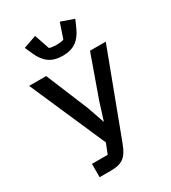

<svg xmlns="http://www.w3.org/2000/svg" viewBox="-223 -1058 1046 1172"><g transform="rotate(-30 300.0 -472.0)"><path d="M126 0H203C282 0 318 -22 350 -108L572 -698H461L356 -403L318 -282H316L275 -401L152 -698H32L265 -165L237 -94H126ZM303 -754C380 -754 425 -788 456 -856L481 -912L390 -944L354 -838C342 -833 319 -831 303 -831C287 -831 264 -833 252 -838L216 -944L125 -912L150 -856C181 -788 226 -754 303 -754Z"/></g></svg>

Font: IBM Mono Medium
Style: Regular
Weight: 500
Monospace: yes
Designer: Mike Abbink, Paul van der Laan, Pieter van Rosmalen
Foundry: Bold Monday
Version: Version 2.3